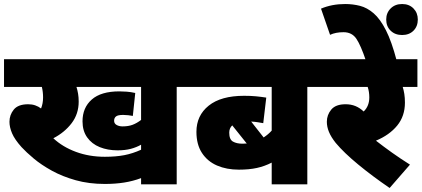

<svg xmlns="http://www.w3.org/2000/svg" viewBox="-20 -916 2096 954"><path d="M858 -484V0H681V-31Q641 -16 597 -9Q553 -2 501 -2Q422 -2 356 -20.5Q290 -39 237.5 -68Q185 -97 147.5 -128.5Q110 -160 87 -185Q53 -223 40 -253.5Q27 -284 27 -311Q27 -345 48.5 -371.5Q70 -398 120 -398Q139 -398 155 -392.5Q171 -387 184 -377Q194 -402 194 -432Q194 -459 188 -484H0V-622H943V-484ZM589 -288Q618 -288 639 -296Q660 -304 681 -320V-484H360Q365 -468 368 -450Q371 -432 371 -411Q371 -350 336 -304Q301 -258 245 -229Q291 -186 357 -161.5Q423 -137 501 -137Q556 -137 597.5 -145Q639 -153 681 -172V-197Q658 -184 630 -176.5Q602 -169 564 -169Q515 -169 475.5 -185Q436 -201 413 -233.5Q390 -266 390 -313Q390 -381 436 -421.5Q482 -462 573 -462Q590 -462 610 -460.5Q630 -459 652 -454L640 -340Q631 -342 617 -343.5Q603 -345 592 -345Q566 -345 556.5 -337.5Q547 -330 547 -316Q547 -302 559.5 -295Q572 -288 589 -288Z M1592 -484H1507V0H1330V-108Q1295 -90 1256.5 -81.5Q1218 -73 1167 -73Q1106 -73 1058.5 -93.5Q1011 -114 983.5 -156Q956 -198 956 -261Q956 -342 1017 -391Q1078 -440 1193 -440Q1226 -440 1252 -437.5Q1278 -435 1303 -431L1288 -304Q1276 -306 1261.5 -308.5Q1247 -311 1228 -312L1290 -233Q1302 -241 1312 -249.5Q1322 -258 1330 -267V-484H928V-622H1592ZM1119 -257Q1119 -223 1137.5 -212.5Q1156 -202 1185 -202Q1196 -202 1206 -203L1134 -293Q1119 -279 1119 -257Z M2017 -98 1916 18Q1831 -40 1760 -98.5Q1689 -157 1648 -206Q1625 -235 1614.5 -260.5Q1604 -286 1604 -311Q1604 -345 1626 -371.5Q1648 -398 1697 -398Q1724 -398 1746 -389Q1768 -380 1787 -362Q1815 -389 1815 -432Q1815 -460 1807 -484H1577V-622H2054V-484H1981Q1986 -468 1989 -449Q1992 -430 1992 -406Q1992 -339 1953.5 -292Q1915 -245 1848 -217Q1888 -186 1928 -157.5Q1968 -129 2017 -98Z M1798 -615Q1773 -690 1751 -723Q1729 -756 1687 -756Q1648 -756 1620 -743L1575 -873Q1629 -896 1695 -896Q1733 -896 1768.5 -887Q1804 -878 1836.5 -850Q1869 -822 1897.5 -766Q1926 -710 1951 -615ZM1899 -819Q1899 -852 1921 -874Q1943 -896 1978 -896Q2013 -896 2034.5 -874Q2056 -852 2056 -819Q2056 -785 2034.5 -763.5Q2013 -742 1978 -742Q1943 -742 1921 -763.5Q1899 -785 1899 -819Z"/></svg>

Font: Noto Sans Black
Style: Regular
Weight: 900
Designer: Monotype Design Team
Foundry: Monotype Imaging Inc.
Version: Version 2.007